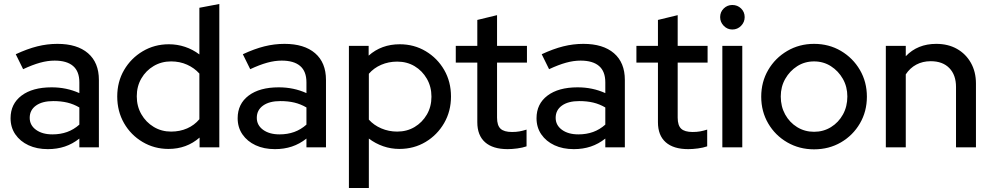

<svg xmlns="http://www.w3.org/2000/svg" viewBox="-20 -739 4971 963"><path d="M220 9Q165 9 123 -10.5Q81 -30 57 -65Q33 -100 33 -146Q33 -218 88 -259.5Q143 -301 239 -301Q314 -301 378 -272V-326Q378 -381 346.5 -408Q315 -435 254 -435Q219 -435 181 -424.5Q143 -414 96 -392L59 -467Q117 -494 167 -506.5Q217 -519 268 -519Q367 -519 421.5 -472Q476 -425 476 -338V0H378V-44Q344 -17 305 -4Q266 9 220 9ZM129 -148Q129 -111 160.5 -88Q192 -65 243 -65Q283 -65 316.5 -77Q350 -89 378 -114V-200Q349 -217 317.5 -224.5Q286 -232 247 -232Q192 -232 160.5 -209.5Q129 -187 129 -148Z M825 8Q754 8 695 -27Q636 -62 602 -121.5Q568 -181 568 -255Q568 -329 602.5 -388Q637 -447 696 -482Q755 -517 827 -517Q869 -517 908 -504Q947 -491 980 -466V-700L1080 -719V0H981V-49Q916 8 825 8ZM838 -79Q882 -79 918.5 -95Q955 -111 980 -141V-370Q955 -398 918.5 -414.5Q882 -431 838 -431Q790 -431 751 -408Q712 -385 689 -345.5Q666 -306 666 -256Q666 -206 689 -166Q712 -126 751 -102.5Q790 -79 838 -79Z M1359 9Q1304 9 1262 -10.5Q1220 -30 1196 -65Q1172 -100 1172 -146Q1172 -218 1227 -259.5Q1282 -301 1378 -301Q1453 -301 1517 -272V-326Q1517 -381 1485.5 -408Q1454 -435 1393 -435Q1358 -435 1320 -424.5Q1282 -414 1235 -392L1198 -467Q1256 -494 1306 -506.5Q1356 -519 1407 -519Q1506 -519 1560.5 -472Q1615 -425 1615 -338V0H1517V-44Q1483 -17 1444 -4Q1405 9 1359 9ZM1268 -148Q1268 -111 1299.5 -88Q1331 -65 1382 -65Q1422 -65 1455.5 -77Q1489 -89 1517 -114V-200Q1488 -217 1456.5 -224.5Q1425 -232 1386 -232Q1331 -232 1299.5 -209.5Q1268 -187 1268 -148Z M1730 204V-509H1829V-460Q1893 -517 1985 -517Q2057 -517 2115.5 -482Q2174 -447 2208 -388Q2242 -329 2242 -255Q2242 -181 2207.5 -121.5Q2173 -62 2114.5 -27Q2056 8 1983 8Q1941 8 1902 -5.5Q1863 -19 1830 -44V204ZM1972 -79Q2021 -79 2059.5 -102Q2098 -125 2121 -164.5Q2144 -204 2144 -254Q2144 -304 2121 -344Q2098 -384 2059.5 -407Q2021 -430 1972 -430Q1929 -430 1892 -414Q1855 -398 1830 -369V-139Q1855 -111 1892.5 -95Q1930 -79 1972 -79Z M2526 9Q2452 9 2413 -25.5Q2374 -60 2374 -126V-425H2266V-509H2374V-639L2473 -663V-509H2623V-425H2473V-149Q2473 -110 2490.5 -93.5Q2508 -77 2548 -77Q2569 -77 2585.5 -80Q2602 -83 2621 -89V-5Q2601 2 2574.5 5.5Q2548 9 2526 9Z M2858 9Q2803 9 2761 -10.5Q2719 -30 2695 -65Q2671 -100 2671 -146Q2671 -218 2726 -259.5Q2781 -301 2877 -301Q2952 -301 3016 -272V-326Q3016 -381 2984.5 -408Q2953 -435 2892 -435Q2857 -435 2819 -424.5Q2781 -414 2734 -392L2697 -467Q2755 -494 2805 -506.5Q2855 -519 2906 -519Q3005 -519 3059.5 -472Q3114 -425 3114 -338V0H3016V-44Q2982 -17 2943 -4Q2904 9 2858 9ZM2767 -148Q2767 -111 2798.5 -88Q2830 -65 2881 -65Q2921 -65 2954.5 -77Q2988 -89 3016 -114V-200Q2987 -217 2955.5 -224.5Q2924 -232 2885 -232Q2830 -232 2798.5 -209.5Q2767 -187 2767 -148Z M3432 9Q3358 9 3319 -25.5Q3280 -60 3280 -126V-425H3172V-509H3280V-639L3379 -663V-509H3529V-425H3379V-149Q3379 -110 3396.5 -93.5Q3414 -77 3454 -77Q3475 -77 3491.5 -80Q3508 -83 3527 -89V-5Q3507 2 3480.5 5.5Q3454 9 3432 9Z M3603 0V-509H3703V0ZM3653 -591Q3628 -591 3610 -609.5Q3592 -628 3592 -653Q3592 -679 3610 -696.5Q3628 -714 3653 -714Q3679 -714 3697 -696.5Q3715 -679 3715 -653Q3715 -628 3697 -609.5Q3679 -591 3653 -591Z M4063 10Q3989 10 3928.5 -25Q3868 -60 3833 -120Q3798 -180 3798 -254Q3798 -328 3833 -388Q3868 -448 3928.5 -483.5Q3989 -519 4063 -519Q4138 -519 4198 -483.5Q4258 -448 4293 -388Q4328 -328 4328 -254Q4328 -180 4293 -120Q4258 -60 4198 -25Q4138 10 4063 10ZM4063 -78Q4110 -78 4148 -101.5Q4186 -125 4208 -165Q4230 -205 4230 -255Q4230 -304 4207.5 -343.5Q4185 -383 4147.5 -407Q4110 -431 4063 -431Q4016 -431 3978.5 -407Q3941 -383 3918.5 -343.5Q3896 -304 3896 -255Q3896 -205 3918 -165Q3940 -125 3978 -101.5Q4016 -78 4063 -78Z M4423 0V-509H4523V-457Q4582 -519 4676 -519Q4735 -519 4779.5 -494Q4824 -469 4849.5 -424Q4875 -379 4875 -320V0H4775V-303Q4775 -363 4741.5 -397.5Q4708 -432 4648 -432Q4608 -432 4576 -415Q4544 -398 4523 -366V0Z"/></svg>

Font: Red Hat Display Medium
Style: Regular
Weight: 500
Designer: Pentagram, MCKL
Foundry: Pentagram, MCKL
Version: Version 1.023